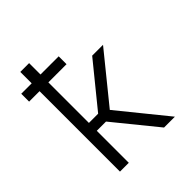

<svg xmlns="http://www.w3.org/2000/svg" viewBox="-200 -868 1001 1001"><g transform="rotate(-45 300.0 -367.5)"><path d="M110 0V-593H33V-651H110V-735H175V-651H309V-593H175V-294H243L435 -530H515L300 -265L515 0H435L243 -236H175V0Z"/></g></svg>

Font: Iosevka Curly Light Extended
Style: Regular
Weight: 300
Width: 7
Monospace: yes
Designer: Belleve Invis
Foundry: Belleve Invis
Version: Version 11.1.0; ttfautohint (v1.8.3)